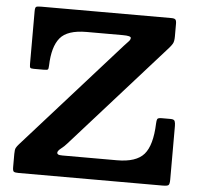

<svg xmlns="http://www.w3.org/2000/svg" viewBox="-53 -804 888 859"><g transform="rotate(5 391.0 -375.0)"><path d="M97 -750H682Q696 -750 700.5 -745.2Q705 -740.5 705 -726V-669Q705 -647 699 -636.8Q693 -626.5 683 -615.5L267.5 -150.5Q256 -137 241 -125.5Q226 -114 226 -105Q226 -100.5 231 -97.8Q236 -95 250.5 -95H495Q581.5 -95 616.5 -135.5Q651.5 -176 655 -273.5Q655.5 -288.5 658.5 -294.2Q661.5 -300 678 -300H718.5Q733.5 -300 736.8 -292Q740 -284 740 -270.5V-30Q740 -9 734.5 -4.5Q729 0 708 0H61.5Q45.5 0 40.2 -3.5Q35 -7 35 -23.5V-83Q35 -102.5 39 -110.2Q43 -118 52 -128L481.5 -608.5Q490.5 -619 499.8 -628Q509 -637 509 -645.5Q509 -655 472 -655H310Q223.5 -655 190.8 -615.2Q158 -575.5 155.5 -491Q155 -475.5 151.8 -472.8Q148.5 -470 132.5 -470H89Q75.5 -470 72.8 -473.5Q70 -477 70 -490.5V-727Q70 -744 75 -747Q80 -750 97 -750Z"/></g></svg>

Font: Besley*
Style: Bold
Weight: 700
Designer: Owen Earl
Foundry: indestructible type*
Version: Version 2.000; ttfautohint (v1.8.3)